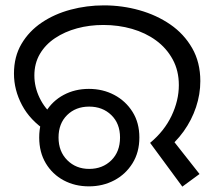

<svg xmlns="http://www.w3.org/2000/svg" viewBox="-20 -686 784 715"><path d="M539 -154Q592 -198 619 -255Q646 -312 646 -369Q646 -423 623 -465Q600 -507 561 -535.5Q522 -564 471.5 -578.5Q421 -593 365 -593Q313 -593 267 -580.5Q221 -568 185 -544Q149 -520 128.5 -485Q108 -450 108 -405Q108 -362 127.5 -321.5Q147 -281 181 -254L153 -198Q92 -238 62 -294.5Q32 -351 32 -412Q32 -475 60 -522.5Q88 -570 135.5 -602Q183 -634 243 -650Q303 -666 367 -666Q435 -666 499 -648Q563 -630 614 -595Q665 -560 695.5 -507Q726 -454 726 -384Q726 -335 710 -287Q694 -239 664 -197Q634 -155 592 -123L608 -184L723 -38L659 9ZM311 8Q259 8 217 -14.5Q175 -37 150.5 -78Q126 -119 126 -174Q126 -229 150.5 -269.5Q175 -310 217 -332.5Q259 -355 311 -355Q363 -355 405.5 -332.5Q448 -310 473.5 -269.5Q499 -229 499 -174Q499 -119 473.5 -78Q448 -37 405.5 -14.5Q363 8 311 8ZM312 -57Q362 -57 394.5 -89Q427 -121 427 -174Q427 -226 394.5 -257.5Q362 -289 312 -289Q262 -289 230 -257.5Q198 -226 198 -174Q198 -122 230.5 -89.5Q263 -57 312 -57Z"/></svg>

Font: hexloriya05
Style: Book
Weight: 400
Designer: Jelle Bosma - Monotype Design Team
Foundry: Monotype Imaging Inc.
Version: Version 2.003